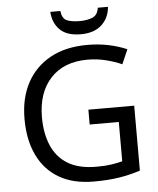

<svg xmlns="http://www.w3.org/2000/svg" viewBox="-61 -970 849 1031"><g transform="rotate(-5 364.0 -454.0)"><path d="M407 -377H654V-27Q596 -8 537 1Q478 10 403 10Q292 10 216 -34.5Q140 -79 100.5 -161.5Q61 -244 61 -357Q61 -469 105 -551Q149 -633 231.5 -678.5Q314 -724 431 -724Q491 -724 544.5 -713Q598 -702 644 -682L610 -604Q572 -621 524.5 -633Q477 -645 426 -645Q298 -645 226.5 -568Q155 -491 155 -357Q155 -272 182.5 -206.5Q210 -141 269 -104.5Q328 -68 424 -68Q471 -68 504 -73Q537 -78 564 -85V-297H407ZM560 -918Q555 -858 514.5 -821Q474 -784 402 -784Q328 -784 290.5 -820.5Q253 -857 249 -918H303Q308 -877 333 -866Q358 -855 404 -855Q443 -855 471.5 -867Q500 -879 505 -918Z"/></g></svg>

Font: Noto Sans Osmanya
Style: Regular
Weight: 400
Designer: Monotype Design Team
Foundry: Monotype Imaging Inc.
Version: Version 2.001; ttfautohint (v1.8.4.7-5d5b)